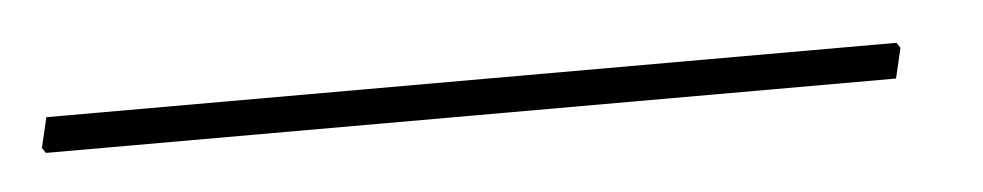

<svg xmlns="http://www.w3.org/2000/svg" viewBox="-77 42 553 108"><g transform="rotate(-5 200.0 96.0)"><path d="M431 89 427 106H-53L-55 103L-51 86H429Z"/></g></svg>

Font: Luna Sans Thin
Style: Italic
Weight: 250
Italic angle: -7°
Designer: Juan Pablo del Peral
Foundry: Huerta Tipografica
Version: Version 2.001; ttfautohint (v1.5)